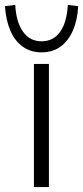

<svg xmlns="http://www.w3.org/2000/svg" viewBox="-55 -761 338 781"><path d="M83 0V-501H144V0ZM114 -548Q71 -548 38.5 -570.5Q6 -593 -12.5 -635.5Q-31 -678 -35 -736L7 -741Q11 -670 39 -631.5Q67 -593 114 -593Q162 -593 189.5 -631.5Q217 -670 221 -741L263 -736Q260 -678 241 -635.5Q222 -593 190 -570.5Q158 -548 114 -548Z"/></svg>

Font: Mulish ExtraLight Light
Style: Regular
Weight: 300
Version: Version 3.603